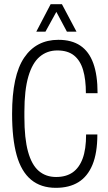

<svg xmlns="http://www.w3.org/2000/svg" viewBox="-20 -889 520 921"><path d="M248 12Q176 12 129 -27Q82 -66 60 -144.5Q38 -223 38 -343Q38 -527 96 -612.5Q154 -698 260 -698Q324 -698 365.5 -670Q407 -642 427.5 -585.5Q448 -529 448 -442H392Q392 -508 378.5 -553.5Q365 -599 335 -623Q305 -647 255 -647Q206 -647 170.5 -617Q135 -587 116 -522Q97 -457 97 -353V-327Q97 -225 114.5 -161.5Q132 -98 166 -69Q200 -40 249 -40Q297 -40 328.5 -62Q360 -84 376.5 -128.5Q393 -173 393 -244H447Q447 -155 423.5 -98.5Q400 -42 356 -15Q312 12 248 12ZM154 -737 223 -869H277L347 -737H301L237 -857H264L198 -737Z"/></svg>

Font: Archivo ExtraCondensed ExtraLight
Style: Regular
Weight: 250
Width: 2
Designer: Hector Gatti
Foundry: Omnibus-Type
Version: Version 2.001